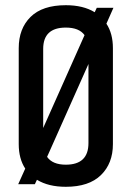

<svg xmlns="http://www.w3.org/2000/svg" viewBox="-20 -708 506 738"><path d="M414 -523V-154Q414 -80 368 -35Q322 10 233 10Q166 10 122 -17L114 0H50L77 -60Q52 -98 52 -154V-523Q52 -598 97.5 -643Q143 -688 233 -688Q300 -688 344 -661L352 -678H416L389 -617Q414 -579 414 -523ZM146 -520V-216L305 -573Q284 -602 233 -602Q146 -602 146 -520ZM320 -158V-462L161 -105Q182 -75 233 -75Q320 -75 320 -158Z"/></svg>

Font: Khand Medium
Style: Regular
Weight: 500
Designer: Devanagari: Sanchit Sawaria, Jyotish Sonowal; Latin: Satya Rajpurohit
Foundry: Indian Type Foundry
Version: Version 1.100;PS 1.0;hotconv 1.0.78;makeotf.lib2.5.61930; tt